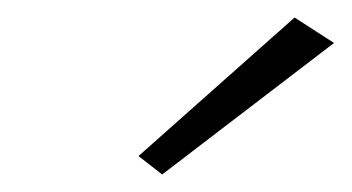

<svg xmlns="http://www.w3.org/2000/svg" viewBox="-20 -720 401 219"><path d="M361 -671 316 -700 138 -542 165 -521Z"/></svg>

Font: Jost Light
Style: Italic
Weight: 300
Italic angle: -5°
Version: Version 3.710